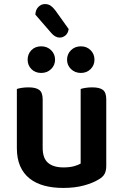

<svg xmlns="http://www.w3.org/2000/svg" viewBox="-20 -910 606 945"><path d="M503 -93Q503 -70 495 -54.5Q487 -39 466 -27Q437 -9 392.5 3Q348 15 291 15Q239 15 197 3.5Q155 -8 125 -32Q95 -56 79 -93Q63 -130 63 -181V-472Q71 -475 86.5 -477.5Q102 -480 121 -480Q156 -480 173 -467.5Q190 -455 190 -421V-183Q190 -131 216.5 -108.5Q243 -86 292 -86Q323 -86 344.5 -92Q366 -98 377 -105V-472Q385 -475 400.5 -477.5Q416 -480 434 -480Q470 -480 486.5 -467.5Q503 -455 503 -421ZM251 -616Q251 -589 231.5 -570Q212 -551 183 -551Q153 -551 134.5 -570Q116 -589 116 -616Q116 -644 134.5 -663Q153 -682 183 -682Q212 -682 231.5 -663Q251 -644 251 -616ZM445 -616Q445 -589 426 -570Q407 -551 378 -551Q349 -551 329.5 -570Q310 -589 310 -616Q310 -644 329.5 -663Q349 -682 378 -682Q407 -682 426 -663Q445 -644 445 -616ZM154 -838Q155 -862 169 -876Q183 -890 201 -890Q218 -890 230 -881.5Q242 -873 253 -858L318 -767Q315 -746 302 -735.5Q289 -725 274 -725Q252 -725 233 -747Z"/></svg>

Font: Baloo Tammudu 2 SemiBold
Style: Regular
Weight: 600
Designer: Maithili Shingre, Omkar Shende and Ek Type
Foundry: Ek Type
Version: Version 1.640;hotconv 1.0.111;makeotfexe 2.5.65597; ttfautoh